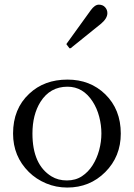

<svg xmlns="http://www.w3.org/2000/svg" viewBox="-20 -799 580 832"><path d="M271.5 13.7Q222.7 13.7 179.7 -4.4Q136.7 -22.5 105 -53.7Q36.6 -121.6 36.6 -220.2Q36.6 -327.6 106.4 -392.6Q171.4 -454.1 272.5 -454.1Q370.6 -454.1 436 -390.6Q503.4 -324.7 503.4 -220.2Q503.4 -120.6 436 -53.2Q369.1 13.7 271.5 13.7ZM381.8 -358.4Q340.3 -423.3 272.5 -423.3Q196.8 -423.3 155.3 -357.4Q120.6 -301.8 120.6 -220.2Q120.6 -85.4 203.1 -34.7Q231.9 -17.1 269.8 -17.1Q307.6 -17.1 335.2 -35.4Q362.8 -53.7 381.3 -83Q399.9 -112.3 409.7 -148.4Q419.4 -184.6 419.4 -220.7Q419.4 -256.8 409.9 -293.2Q400.4 -329.6 381.8 -358.4ZM269.5 -605Q267.6 -606.9 267.6 -607.9Q267.6 -608.9 269.5 -610.8L373.5 -754.9Q391.1 -778.8 408.2 -778.8Q425.3 -778.8 435.3 -767.8Q445.3 -756.8 445.3 -742.2Q445.3 -719.7 418.5 -696.8L287.1 -590.8Q284.7 -589.4 283.2 -589.4Q281.7 -589.4 280.3 -590.8Z"/></svg>

Font: Cardo-Italic
Style: Italic
Weight: 400
Italic angle: -12°
Designer: David J. Perry
Foundry: David J. Perry
Version: Version 0.991